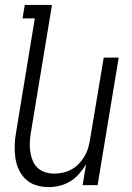

<svg xmlns="http://www.w3.org/2000/svg" viewBox="-20 -755 540 783"><path d="M179 8Q152 8 127.5 0.5Q103 -7 85 -24Q67 -41 56.5 -64Q46 -87 42.5 -112.5Q39 -138 40 -164.5Q41 -191 46 -218L122 -680H72L81 -735H192L105 -209Q102 -189 101.5 -170Q101 -151 104 -133Q107 -115 114 -98.5Q121 -82 134 -70Q147 -58 164.5 -52.5Q182 -47 202 -47Q219 -47 237 -51Q255 -55 271.5 -64Q288 -73 301 -86.5Q314 -100 324 -116.5Q334 -133 339 -150Q344 -167 347 -185L403 -520H464L378 0H317L331 -85Q319 -65 303 -46.5Q287 -28 266.5 -15.5Q246 -3 223.5 2.5Q201 8 179 8Z"/></svg>

Font: Iosevka Term Curly Light
Style: Italic
Weight: 300
Italic angle: -9°
Designer: Belleve Invis
Foundry: Belleve Invis
Version: Version 32.3.0